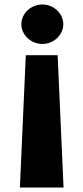

<svg xmlns="http://www.w3.org/2000/svg" viewBox="-20 -576 372 856"><path d="M75.2 -468C75.2 -420 118.2 -380 168.8 -380C219.3 -380 262.2 -420 262.2 -468C262.2 -516 219.3 -556 168.8 -556C118.2 -556 75.2 -516 75.2 -468ZM68.7 260H263.3L237 -330H95Z"/></svg>

Font: Hussar
Style: BdWide
Weight: 700
Foundry: Cannot Into Space Fonts
Version: Version 2.00